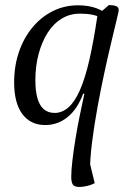

<svg xmlns="http://www.w3.org/2000/svg" viewBox="-20 -482 490 760"><path d="M294 258Q274 258 268 248Q262 238 262 219Q262 193 266.5 154Q271 115 278.5 69Q286 23 295.5 -23.5Q305 -70 314 -111H309Q287 -51 248 -19Q209 13 159 13Q101 13 68.5 -30.5Q36 -74 36 -156Q36 -221 55 -276.5Q74 -332 108.5 -373.5Q143 -415 189 -438Q235 -461 289 -461Q330 -461 361.5 -449.5Q393 -438 420 -413L417 -385Q405 -396 378 -412Q351 -428 296 -428Q257 -428 224.5 -408.5Q192 -389 169 -353Q146 -317 133 -269Q120 -221 120 -164Q120 -123 128 -94Q136 -65 153 -50Q170 -35 196 -35Q226 -35 251 -57Q276 -79 296.5 -125.5Q317 -172 334 -246Q351 -320 366 -423L411 -462Q428 -462 439 -458Q450 -454 450 -442Q450 -438 442 -404.5Q434 -371 421 -317Q408 -263 393.5 -196Q379 -129 366 -58Q353 13 344.5 80Q336 147 336 202L325 120L355 243Q342 250 325 254Q308 258 294 258Z"/></svg>

Font: Petrona
Style: Italic
Weight: 400
Italic angle: -9°
Designer: Ringo R. Seeber
Foundry: Ringo R. Seeber
Version: Version 2.001; ttfautohint (v1.8.3)